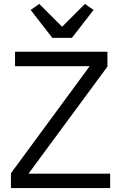

<svg xmlns="http://www.w3.org/2000/svg" viewBox="-20 -963 620 983"><path d="M544 0H36V-76L439 -624H57V-698H530V-622L126 -74H544ZM248 -769 137 -912 181 -943 298 -826 415 -943 459 -912 348 -769Z"/></svg>

Font: IBM Plex Sans Thai
Style: Regular
Weight: 400
Designer: Mike Abbink, Paul van der Laan, Pieter van Rosmalen, Ben Mitchell, Mark Frömberg
Foundry: Bold Monday
Version: Version 1.1